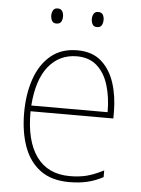

<svg xmlns="http://www.w3.org/2000/svg" viewBox="-52 -745 585 797"><g transform="rotate(5 240.5 -347.0)"><path d="M253 -538Q315 -538 353 -504.5Q391 -471 408.5 -416Q426 -361 426 -295V-269H81Q80 -146 127.5 -80.5Q175 -15 266 -15Q306 -15 337 -23Q368 -31 407 -51V-23Q375 -6 341.5 2Q308 10 266 10Q192 10 145.5 -24.5Q99 -59 77 -120Q55 -181 55 -261Q55 -338 76.5 -401Q98 -464 142 -501Q186 -538 253 -538ZM253 -513Q181 -513 135.5 -457.5Q90 -402 82 -293H400Q400 -356 384.5 -406Q369 -456 336.5 -484.5Q304 -513 253 -513ZM132 -673Q132 -685 137.5 -694.5Q143 -704 156 -704Q170 -704 175.5 -694.5Q181 -685 181 -673Q181 -659 175.5 -650Q170 -641 156 -641Q143 -641 137.5 -650.5Q132 -660 132 -673ZM301 -673Q301 -685 306.5 -694.5Q312 -704 325 -704Q339 -704 344.5 -695Q350 -686 350 -673Q350 -660 344.5 -650.5Q339 -641 325 -641Q312 -641 306.5 -650.5Q301 -660 301 -673Z"/></g></svg>

Font: Noto Sans Myanmar UI SemiCondensed Thin
Style: Regular
Weight: 100
Width: 4
Designer: Monotype Design Team
Foundry: Monotype Imaging Inc.
Version: Version 2.103; ttfautohint (v1.8.4.7-5d5b)